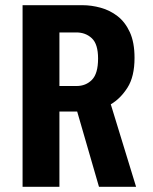

<svg xmlns="http://www.w3.org/2000/svg" viewBox="-20 -720 590 740"><path d="M67 0V-700H297.5Q332.5 -700 368 -690.2Q403.5 -680.5 433 -657.8Q462.5 -635 480.5 -595.8Q498.5 -556.5 498.5 -497Q498.5 -424.5 471.2 -382Q444 -339.5 407 -318L504.5 0H361.5L277.5 -290H209V0ZM209 -388.5H275Q311 -388.5 334.5 -412.5Q358 -436.5 358 -494.5Q358 -550 334 -572.5Q310 -595 274 -595H209Z"/></svg>

Font: Trispace SemiCondensed SemiBold
Style: Regular
Weight: 600
Width: 4
Designer: Tyler Finck
Foundry: Etcetera Type Company
Version: Version 1.210; ttfautohint (v1.8.3)